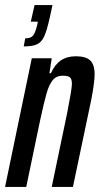

<svg xmlns="http://www.w3.org/2000/svg" viewBox="-29 -741 395 761"><path d="M119 -644 121 -655H93L108 -721H179L168 -670Q157 -621 146.5 -597.5Q136 -574 118 -565.5Q100 -557 65 -557L71 -589Q93 -589 102 -600Q111 -611 119 -644ZM97 -510H176L167 -451H173Q202 -518 271 -518Q311 -518 328.5 -501.5Q346 -485 346 -447Q346 -415 333 -347L260 0H176L238 -297Q256 -389 256 -409Q256 -428 248 -434.5Q240 -441 220 -441Q195 -441 180.5 -424Q166 -407 156 -372.5Q146 -338 130 -264L75 0H-9Z"/></svg>

Font: Saira Ultra Condensed SemiBold
Style: Italic
Weight: 600
Width: 1
Italic angle: -12°
Designer: Hector Gatti with collaboration of the Omnibus-Type team
Foundry: Omnibus-Type
Version: Version 1.001; ttfautohint (v1.8)